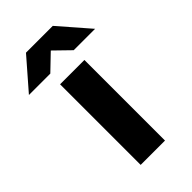

<svg xmlns="http://www.w3.org/2000/svg" viewBox="-313 -804 876 876"><g transform="rotate(-45 125.5 -366.0)"><path d="M47 0H204V-520H47ZM-88 -586H50L126 -659L201 -586H339L212 -732H39Z"/></g></svg>

Font: Aspekta 750
Style: Regular
Weight: 750
Designer: Ivo Dolenc
Version: Version 2.000